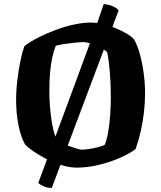

<svg xmlns="http://www.w3.org/2000/svg" viewBox="-20 -832 801 953"><path d="M237 101Q216 101 196.5 92.5Q177 84 170 76L388 -513Q409 -569 429.5 -626Q450 -683 467.5 -732Q485 -781 495 -812Q523 -809 542 -800Q561 -791 569 -781ZM362 0Q322 0 280 -14Q238 -28 201.5 -47.5Q165 -67 139.5 -85.5Q114 -104 105 -114Q83 -152 71.5 -211.5Q60 -271 60 -333Q60 -384 66 -434Q72 -484 81 -528Q90 -572 101 -603Q131 -626 172.5 -647Q214 -668 260.5 -685Q307 -702 351 -711Q395 -720 429 -720Q457 -720 490 -712.5Q523 -705 554.5 -692Q586 -679 610 -664.5Q634 -650 646 -636Q663 -605 675 -560.5Q687 -516 693.5 -466Q700 -416 700 -370Q700 -322 694.5 -274Q689 -226 678.5 -180.5Q668 -135 653 -92Q624 -70 575 -48.5Q526 -27 470 -13.5Q414 0 362 0ZM386 -89Q397 -89 419 -92Q441 -95 464.5 -101Q488 -107 500 -113Q511 -141 517.5 -179.5Q524 -218 527 -262.5Q530 -307 530 -351Q530 -417 525 -476.5Q520 -536 512 -572Q505 -581 489.5 -590Q474 -599 456 -606.5Q438 -614 421.5 -618.5Q405 -623 395 -623Q381 -623 355 -620.5Q329 -618 302.5 -614Q276 -610 257 -605Q247 -581 239.5 -547Q232 -513 228.5 -471Q225 -429 225 -382Q225 -316 233.5 -250.5Q242 -185 259 -143Q265 -135 282.5 -125.5Q300 -116 321 -108Q342 -100 360.5 -94.5Q379 -89 386 -89Z"/></svg>

Font: Texturina Medium 12pt ExtraBold
Style: Regular
Weight: 800
Version: Version 1.002